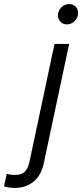

<svg xmlns="http://www.w3.org/2000/svg" viewBox="-152 -717 404 944"><path d="M177 -597Q158 -597 145.5 -610Q133 -623 133 -642Q133 -664 149.5 -680.5Q166 -697 188 -697Q207 -697 219.5 -684.5Q232 -672 232 -653Q232 -631 215.5 -614Q199 -597 177 -597ZM-80 207Q-92 207 -106.5 205Q-121 203 -132 199L-119 137Q-111 140 -100.5 141.5Q-90 143 -77 143Q-47 143 -30.5 127.5Q-14 112 -7 78L116 -501H188L63 87Q51 144 13.5 175.5Q-24 207 -80 207Z"/></svg>

Font: Red Hat Display
Style: Italic
Weight: 400
Italic angle: -12°
Designer: Pentagram / MCKL
Foundry: Pentagram / MCKL
Version: Version 1.003; Red Hat Display Italic